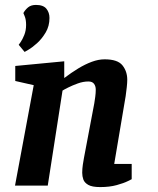

<svg xmlns="http://www.w3.org/2000/svg" viewBox="-20 -754 640 780"><path d="M56 -572Q56 -572 63.5 -582.5Q71 -593 78.5 -611.5Q86 -630 86 -653Q86 -674 80.5 -687.5Q75 -701 75 -701Q82 -714 94 -724Q106 -734 126 -734Q156 -734 168.5 -718.5Q181 -703 181 -681Q181 -648 165.5 -622Q150 -596 130.5 -578.5Q111 -561 95.5 -552Q80 -543 80 -543ZM117 -408 42 -425V-486L241 -505V-437Q270 -459 298 -476Q326 -493 353 -503Q380 -513 405 -513Q458 -513 477.5 -488.5Q497 -464 497 -430Q497 -418 495 -399.5Q493 -381 490.5 -363.5Q488 -346 486 -337L444 -88H515V-26Q515 -26 499 -18Q483 -10 454 -2Q425 6 387 6Q354 6 338.5 -3Q323 -12 318.5 -25Q314 -38 314 -52Q314 -68 316.5 -85Q319 -102 321 -112L363 -334Q365 -346 367 -361Q369 -376 369 -390Q369 -404 362 -413.5Q355 -423 339 -423Q318 -423 296 -415Q274 -407 257 -398.5Q240 -390 234 -386L174 0H41Z"/></svg>

Font: Faustina VF Beta
Style: Italic
Weight: 400
Italic angle: -8°
Designer: Alfonso Garcia
Foundry: Omnibus-Type
Version: Version 1.006